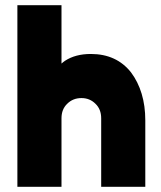

<svg xmlns="http://www.w3.org/2000/svg" viewBox="-20 -720 620 740"><path d="M540 0V-256Q540 -312 526 -358.5Q512 -405 485 -441Q429 -512 330 -512Q271 -512 231 -486Q227 -483 223.5 -480.5Q220 -478 217 -475V-700H47V0H217V-264Q217 -299 239 -320Q261 -342 294 -342Q326 -342 348 -320Q370 -299 370 -264V0Z"/></svg>

Font: Unageo
Style: Black
Weight: 900
Designer: Richard Sepsi
Foundry: Richard Sepsi
Version: Version 2.000